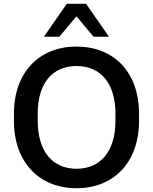

<svg xmlns="http://www.w3.org/2000/svg" viewBox="-20 -972 798 1002"><path d="M379.4 10.3C573.2 10.3 705.6 -124 705.6 -341.8V-378.9C705.6 -595.2 574.2 -729 379.4 -729C184.6 -729 52.7 -594.7 52.7 -378.9V-341.8C52.7 -125 185.1 10.3 379.4 10.3ZM289.6 -780.3 378.9 -886.7 468.3 -780.3H548.8L429.2 -952.1H328.6L209 -780.3ZM379.4 -91.3C253.9 -91.3 177.2 -181.6 176.8 -341.8V-378.9C176.8 -538.1 253.9 -627.4 379.4 -627.4C504.9 -627.4 582.5 -537.6 582.5 -378.9V-341.8C582.5 -182.1 504.4 -91.3 379.4 -91.3Z"/></svg>

Font: Winston Medium
Style: Regular
Weight: 500
Designer: Vernon Adams, Kim Jin-seong, David Berlow, Cristiano Sobral
Foundry: The Winston Project Authors
Version: Version 3.004